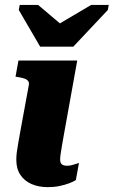

<svg xmlns="http://www.w3.org/2000/svg" viewBox="-20 -761 468 791"><path d="M145.4 -568.8H282L424.2 -719.8L428 -740.6H355.4L170.8 -631.6L265.4 -632L137.2 -740.6H61.2L57.4 -719.8ZM176.6 10Q139.4 10 110.1 -2.7Q80.8 -15.4 64 -40.4Q47.2 -65.4 47.2 -102.8Q47.2 -117 49 -132.3Q50.8 -147.6 54.6 -168.3Q58.4 -189 63.4 -218L98.4 -408.8Q100.8 -420 96.3 -426.6Q91.8 -433.2 81.6 -437Q71.4 -440.8 55.4 -443.2L44 -445.2L56 -511.6H298.2L240.8 -192.8Q237.2 -171.2 234.1 -153.9Q231 -136.6 229.4 -124Q227.8 -111.4 227.8 -102.8Q227.8 -89.8 234.9 -84Q242 -78.2 256.2 -78.2Q267 -78.2 276.9 -80.9Q286.8 -83.6 294.5 -86.2Q302.2 -88.8 305.4 -89.6L292.4 -19Q282.4 -12.6 264.8 -5.9Q247.2 0.8 224.9 5.4Q202.6 10 176.6 10Z"/></svg>

Font: Roboto Serif 20pt
Style: Italic
Weight: 400
Italic angle: -10°
Designer: Greg Gazdowicz
Foundry: Commercial Type
Version: Version 1.008